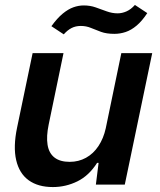

<svg xmlns="http://www.w3.org/2000/svg" viewBox="-20 -747 648 777"><path d="M194 10Q134 10 96 -17.5Q58 -45 45.5 -99Q33 -153 49 -230L112 -532H237L177 -243Q167 -195 172.5 -161Q178 -127 200.5 -109.5Q223 -92 262 -92Q298 -92 328 -108.5Q358 -125 378.5 -156Q399 -187 408 -228L471 -532H596L485 0H368L379 -88H373Q340 -36 293 -13Q246 10 194 10ZM443 -610Q411 -610 389 -618Q367 -626 348 -634Q329 -642 307 -642Q286 -642 269.5 -633.5Q253 -625 238 -608L188 -641Q212 -674 234 -692Q256 -710 277 -717.5Q298 -725 319 -725Q345 -725 367.5 -717Q390 -709 412 -701Q434 -693 456 -693Q474 -693 492 -701Q510 -709 526 -727L576 -694Q555 -662 533 -643.5Q511 -625 488.5 -617.5Q466 -610 443 -610Z"/></svg>

Font: Mona Sans ExtraLight SemiBold
Style: Italic
Weight: 600
Italic angle: -11.6951°
Version: Version 2.000